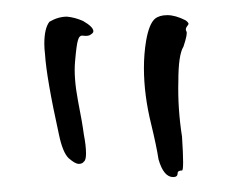

<svg xmlns="http://www.w3.org/2000/svg" viewBox="-20 -655 310 256"><path d="M45.9 -626Q57.6 -632.8 69.3 -632.8Q80.1 -631.8 90.8 -627Q104.5 -619.1 104.5 -613.3Q104.5 -611.3 101.6 -609.4Q98.6 -606.4 90.8 -607.4Q85.9 -608.4 84 -601.6Q82 -595.7 80.1 -573.2Q78.1 -551.8 84 -520.5Q89.8 -491.2 91.8 -475.6Q94.7 -460.9 94.7 -450.2Q94.7 -441.4 91.8 -439.5Q89.8 -436.5 85 -436.5Q80.1 -436.5 71.3 -444.3Q63.5 -452.1 58.6 -475.6Q42 -550.8 40 -583Q39.1 -589.8 39.1 -596.7Q39.1 -617.2 45.9 -626ZM186.5 -629.9Q192.4 -634.8 203.1 -634.8Q213.9 -634.8 227.5 -627.9Q231.4 -625 231.4 -623Q230.5 -621.1 229.5 -620.1Q226.6 -616.2 228.5 -613.3Q230.5 -610.4 224.6 -592.8Q217.8 -582 217.8 -546.9Q216.8 -510.7 222.7 -472.7Q225.6 -427.7 222.7 -427.7Q216.8 -427.7 216.8 -423.8Q216.8 -418.9 210.9 -418.9Q198.2 -418.9 191.4 -442.4Q188.5 -460.9 181.6 -489.3Q171.9 -528.3 171.9 -564.5Q171.9 -583 174.8 -600.6Q178.7 -623 186.5 -629.9Z"/></svg>

Font: Yahfie
Style: Heavy
Weight: 600
Designer: Joe Palazzolo
Foundry: jozolo LLC
Version: Version 001.000